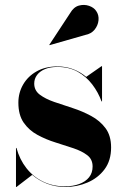

<svg xmlns="http://www.w3.org/2000/svg" viewBox="-20 -733 492 763"><path d="M43.5 10V-145H45.5Q58 -99 85.2 -64.5Q112.5 -30 151.5 -11.2Q190.5 7.5 237.5 7.5Q270 7.5 295 -1.8Q320 -11 334 -28.5Q348 -46 348 -71.5Q348 -100 326.8 -116.2Q305.5 -132.5 272 -143.8Q238.5 -155 200.8 -166.8Q163 -178.5 129.2 -196.8Q95.5 -215 74.2 -245.5Q53 -276 53 -325Q53 -364.5 72 -397.2Q91 -430 125.8 -449.5Q160.5 -469 208 -469Q243.5 -469 272.2 -457.5Q301 -446 322.5 -427.5L383.5 -470H385.5V-330H383.5Q370.5 -366 346.8 -397.2Q323 -428.5 288.8 -447.8Q254.5 -467 208.5 -467Q179.5 -467 159 -458.5Q138.5 -450 127.2 -435Q116 -420 116 -401Q116 -373.5 138.2 -356.8Q160.5 -340 195.2 -328Q230 -316 268.8 -303.5Q307.5 -291 342.2 -272.2Q377 -253.5 399.2 -223.8Q421.5 -194 421.5 -147Q421.5 -95 395.5 -60.2Q369.5 -25.5 328 -7.8Q286.5 10 240.5 10Q201 10 167.5 -2.8Q134 -15.5 108 -38L45.5 10ZM177 -553.5 176 -555 258.5 -680.5Q272.5 -705 293.5 -710.8Q314.5 -716.5 334 -709.8Q353.5 -703 362.5 -689Q373.5 -673 371.5 -652.5Q369.5 -632 356 -615.2Q342.5 -598.5 318.5 -594Z"/></svg>

Font: Bodoni Moda 96pt
Style: Bold
Weight: 700
Version: Version 2.005